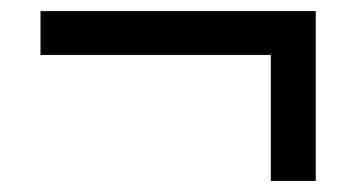

<svg xmlns="http://www.w3.org/2000/svg" viewBox="-20 -416 642 346"><path d="M468 -90V-317H53V-396H549V-90Z"/></svg>

Font: Atkinson Hyperlegible Pro
Style: Regular
Weight: 400
Designer: Elliott Scott, Megan Eiswerth, Linus Boman, Theodore Petrosky, Jacob Perez
Foundry: Braille Institute
Version: Version 1.5.1